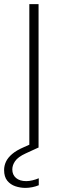

<svg xmlns="http://www.w3.org/2000/svg" viewBox="-66 -720 285 936"><path d="M77 0V-700H122V0ZM58 196Q33 196 9 188Q-15 180 -30.5 161Q-46 142 -46 109Q-46 88 -37 68.5Q-28 49 -7 31Q14 13 49 -2L107 -28L122 -1L59 28Q22 45 8 65Q-6 85 -6 106Q-6 132 12 147.5Q30 163 62 163Q76 163 92.5 159Q109 155 123 149V183Q109 189 91.5 192.5Q74 196 58 196Z"/></svg>

Font: DM Sans 16pt ExtraLight
Style: Regular
Weight: 250
Version: Version 4.004;gftools[0.9.30]